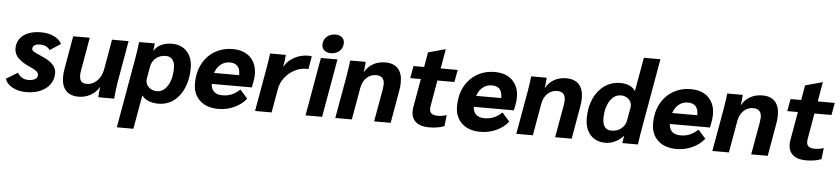

<svg xmlns="http://www.w3.org/2000/svg" viewBox="-55 -1070 7173 1640"><g transform="rotate(5 3531.5 -250.0)"><path d="M-4 -89 95 -149Q108 -124 132.5 -109.5Q157 -95 185 -95Q223 -95 244.5 -108Q266 -121 266 -144Q266 -161 249.5 -175.5Q233 -190 197 -205Q124 -236 89.5 -272Q55 -308 55 -353Q55 -426 110.5 -468Q166 -510 262 -510Q324 -510 370.5 -488Q417 -466 439 -426L347 -365Q319 -405 261 -405Q231 -405 214.5 -394Q198 -383 198 -363Q198 -350 213.5 -340Q229 -330 281 -308Q348 -280 379.5 -247Q411 -214 411 -173Q411 -119 382 -77.5Q353 -36 300 -13Q247 10 179 10Q111 10 60 -17.5Q9 -45 -4 -89Z M481 -148Q481 -184 488 -220L537 -500H679L630 -219Q625 -191 625 -174Q625 -138 640.5 -121.5Q656 -105 689 -105Q737 -105 775 -142.5Q813 -180 824 -237L870 -500H1012L948 -134Q938 -70 932 0H796Q799 -56 804 -87H802Q776 -42 729 -16Q682 10 627 10Q555 10 518 -30.5Q481 -71 481 -148Z M1083 -365Q1098 -454 1102 -500H1237Q1235 -475 1229 -438H1231Q1279 -510 1385 -510Q1465 -510 1513 -457.5Q1561 -405 1561 -317Q1561 -222 1529.5 -147.5Q1498 -73 1441.5 -31.5Q1385 10 1311 10Q1265 10 1228 -4.5Q1191 -19 1172 -46H1169L1118 242H976ZM1418 -304Q1418 -351 1398 -376.5Q1378 -402 1341 -402Q1292 -402 1257 -374Q1222 -346 1214 -301L1195 -194Q1194 -189 1194 -179Q1194 -144 1222 -119.5Q1250 -95 1290 -95Q1327 -95 1356 -121.5Q1385 -148 1401.5 -195.5Q1418 -243 1418 -304Z M2111 -310Q2111 -277 2104 -243L2095 -198H1751Q1757 -109 1850 -109Q1893 -109 1927.5 -123Q1962 -137 2000 -171L2064 -99Q2026 -49 1961.5 -19.5Q1897 10 1826 10Q1725 10 1666.5 -44Q1608 -98 1608 -192Q1608 -284 1645.5 -356.5Q1683 -429 1751 -469.5Q1819 -510 1905 -510Q2002 -510 2056.5 -456Q2111 -402 2111 -310ZM1978 -299Q1978 -394 1889 -394Q1846 -394 1812.5 -367.5Q1779 -341 1763 -293H1978Z M2207 -378Q2222 -465 2225 -500H2360Q2357 -451 2349 -412L2347 -402H2351Q2378 -451 2433.5 -480.5Q2489 -510 2552 -510Q2566 -510 2582 -507L2563 -396Q2561 -397 2543 -397Q2492 -397 2443.5 -371Q2395 -345 2361.5 -302Q2328 -259 2319 -209L2282 0H2140Z M2664 -613Q2664 -656 2693.5 -683Q2723 -710 2769 -710Q2803 -710 2824 -692Q2845 -674 2845 -645Q2845 -602 2816 -575Q2787 -548 2741 -548Q2707 -548 2685.5 -566.5Q2664 -585 2664 -613ZM2661 -500H2803L2715 0H2573Z M2893 -366Q2909 -462 2912 -500H3045Q3042 -447 3036 -413H3038Q3065 -460 3110 -485Q3155 -510 3213 -510Q3285 -510 3322 -469.5Q3359 -429 3359 -352Q3359 -316 3352 -280L3303 0H3161L3211 -281Q3215 -311 3215 -321Q3215 -395 3145 -395Q3096 -395 3062 -362Q3028 -329 3018 -273L2970 0H2828Z M3481 -114Q3481 -131 3484 -150L3527 -395H3436L3455 -500H3546L3568 -627L3713 -667H3717L3688 -500H3834L3815 -395H3669L3630 -172Q3628 -156 3628 -150Q3628 -122 3645 -108.5Q3662 -95 3698 -95Q3738 -95 3774 -108L3763 -12Q3710 10 3630 10Q3559 10 3520 -22.5Q3481 -55 3481 -114Z M4358 -310Q4358 -277 4351 -243L4342 -198H3998Q4004 -109 4097 -109Q4140 -109 4174.5 -123Q4209 -137 4247 -171L4311 -99Q4273 -49 4208.5 -19.5Q4144 10 4073 10Q3972 10 3913.5 -44Q3855 -98 3855 -192Q3855 -284 3892.5 -356.5Q3930 -429 3998 -469.5Q4066 -510 4152 -510Q4249 -510 4303.5 -456Q4358 -402 4358 -310ZM4225 -299Q4225 -394 4136 -394Q4093 -394 4059.5 -367.5Q4026 -341 4010 -293H4225Z M4445 -366Q4461 -462 4464 -500H4597Q4594 -447 4588 -413H4590Q4617 -460 4662 -485Q4707 -510 4765 -510Q4837 -510 4874 -469.5Q4911 -429 4911 -352Q4911 -316 4904 -280L4855 0H4713L4763 -281Q4767 -311 4767 -321Q4767 -395 4697 -395Q4648 -395 4614 -362Q4580 -329 4570 -273L4522 0H4380Z M4968 -186Q4968 -280 5001 -353.5Q5034 -427 5093.5 -468.5Q5153 -510 5228 -510Q5318 -510 5356 -454H5358L5409 -742H5551L5444 -135L5435 -83Q5424 -10 5423 0H5289L5299 -62H5297Q5267 -28 5226.5 -9Q5186 10 5145 10Q5063 10 5015.5 -42.5Q4968 -95 4968 -186ZM5313 -199 5332 -306Q5334 -318 5334 -322Q5334 -357 5307.5 -381Q5281 -405 5241 -405Q5203 -405 5173.5 -378Q5144 -351 5127 -303.5Q5110 -256 5110 -196Q5110 -148 5129.5 -123Q5149 -98 5187 -98Q5236 -98 5270.5 -125.5Q5305 -153 5313 -199Z M6039 -310Q6039 -277 6032 -243L6023 -198H5679Q5685 -109 5778 -109Q5821 -109 5855.5 -123Q5890 -137 5928 -171L5992 -99Q5954 -49 5889.5 -19.5Q5825 10 5754 10Q5653 10 5594.5 -44Q5536 -98 5536 -192Q5536 -284 5573.5 -356.5Q5611 -429 5679 -469.5Q5747 -510 5833 -510Q5930 -510 5984.5 -456Q6039 -402 6039 -310ZM5906 -299Q5906 -394 5817 -394Q5774 -394 5740.5 -367.5Q5707 -341 5691 -293H5906Z M6126 -366Q6142 -462 6145 -500H6278Q6275 -447 6269 -413H6271Q6298 -460 6343 -485Q6388 -510 6446 -510Q6518 -510 6555 -469.5Q6592 -429 6592 -352Q6592 -316 6585 -280L6536 0H6394L6444 -281Q6448 -311 6448 -321Q6448 -395 6378 -395Q6329 -395 6295 -362Q6261 -329 6251 -273L6203 0H6061Z M6714 -114Q6714 -131 6717 -150L6760 -395H6669L6688 -500H6779L6801 -627L6946 -667H6950L6921 -500H7067L7048 -395H6902L6863 -172Q6861 -156 6861 -150Q6861 -122 6878 -108.5Q6895 -95 6931 -95Q6971 -95 7007 -108L6996 -12Q6943 10 6863 10Q6792 10 6753 -22.5Q6714 -55 6714 -114Z"/></g></svg>

Font: Sarabun ExtraBold
Style: Italic
Weight: 800
Italic angle: -10°
Designer: Suppakit Chalermlarp | Katatrad Co.,Ltd.
Foundry: Cadson Demak Co.,Ltd.
Version: Version 1.000; ttfautohint (v1.6)